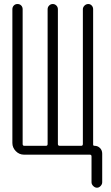

<svg xmlns="http://www.w3.org/2000/svg" viewBox="-20 -750 540 931"><path d="M96.7 0Q73.2 0 56.6 -17.1Q40 -34.2 40 -56.6V-705.1Q40 -715.8 46.9 -723.1Q53.7 -730.5 64.9 -730.5Q76.2 -730.5 83 -723.1Q89.8 -715.8 89.8 -705.1V-51.8Q89.8 -43 97.7 -43H203.1Q210.9 -43 210.9 -51.8V-705.1Q210.9 -715.8 218.3 -723.1Q225.6 -730.5 235.8 -730.5Q246.1 -730.5 253.4 -723.1Q260.7 -715.8 260.7 -705.1V-51.8Q260.7 -43 269.5 -43H374Q381.8 -43 381.8 -51.8V-705.1Q381.8 -714.8 389.6 -722.7Q397.5 -730.5 408.2 -730.5Q418 -730.5 424.8 -723.1Q431.6 -715.8 431.6 -705.1V-48.8Q431.6 -43 438.5 -43Q454.1 -43 464.8 -32.2Q475.6 -21.5 475.6 -4.9V133.8Q475.6 143.6 467.8 151.9Q460 160.2 450.2 160.2Q440.4 160.2 432.1 151.9Q423.8 143.6 423.8 133.8V8.8Q423.8 0 416 0Z"/></svg>

Font: Rounded Mgen+ 1mn light
Style: Regular
Weight: 200
Designer: [Source Han Sans]
Ryoko NISHIZUKA  (kana & ideographs); Paul D. Hunt (Latin, Greek & Cyrillic); Wenlong ZHANG  (bopomofo
Version: Version 1.059.20150602